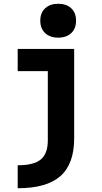

<svg xmlns="http://www.w3.org/2000/svg" viewBox="-20 -780 540 1020"><path d="M74 98Q160 98 197 67Q234 36 234 -34V-402H74V-520H374V-45Q374 91 301 155.5Q228 220 74 220ZM289 -580Q246 -580 220 -604Q194 -628 194 -670Q194 -712 220 -736Q246 -760 289 -760Q333 -760 358.5 -736Q384 -712 384 -670Q384 -628 358.5 -604Q333 -580 289 -580Z"/></svg>

Font: M PLUS Code Latin
Style: Bold
Weight: 700
Designer: Coji Morishita
Foundry: UNDERFOREST DESIGN
Version: Version 1.002; ttfautohint (v1.8.3)